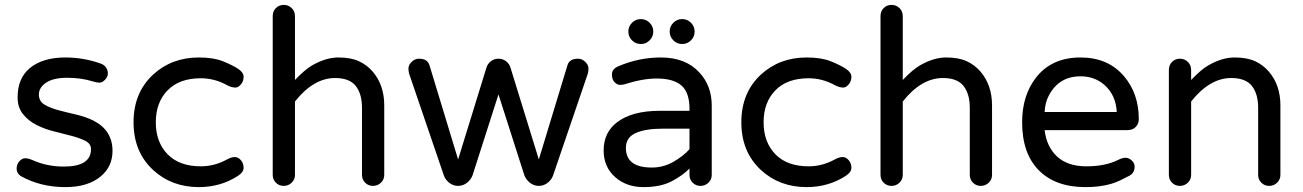

<svg xmlns="http://www.w3.org/2000/svg" viewBox="-20 -755 5329 785"><path d="M241 -74Q352 -74 352 -145Q352 -167 330 -178.5Q308 -190 274.5 -199Q241 -208 202 -217.5Q163 -227 129.5 -244Q96 -261 74 -288.5Q52 -316 52 -356Q52 -396 64 -425Q76 -454 100 -475Q153 -520 247 -520Q322 -520 392 -495Q406 -490 413.5 -479Q421 -468 421 -454.5Q421 -441 409.5 -429Q398 -417 387 -417Q376 -417 360 -422Q312 -437 255 -437Q198 -437 168.5 -417Q139 -397 139 -369Q139 -341 161.5 -327.5Q184 -314 217 -305Q250 -296 289.5 -287Q329 -278 362 -262Q440 -222 440 -138Q440 -74 392 -34Q340 10 247 10Q146 10 65 -35Q48 -47 48 -65Q48 -83 59 -95.5Q70 -108 83 -108Q96 -108 114 -100Q172 -74 241 -74Z M801 -75Q857 -75 908 -103Q926 -113 940 -113Q954 -113 965 -100Q976 -87 976 -69Q976 -51 953 -36Q882 10 793 10Q682 10 606 -60Q526 -134 526 -255Q526 -376 606 -450Q682 -520 793 -520Q853 -520 891.5 -504.5Q930 -489 953 -474Q976 -459 976 -441Q976 -423 965 -410Q954 -397 943 -397Q926 -397 908 -407Q857 -435 801 -435Q713 -435 665 -385.5Q617 -336 617 -255Q617 -174 665 -124.5Q713 -75 801 -75Z M1350 -436Q1262 -436 1186 -340V-40Q1186 -21 1172.5 -8Q1159 5 1140 5Q1121 5 1108 -8Q1095 -21 1095 -40V-689Q1095 -709 1108 -722Q1121 -735 1140 -735Q1159 -735 1172.5 -722Q1186 -709 1186 -689V-428Q1226 -470 1255 -487Q1312 -520 1363.5 -520Q1415 -520 1448 -504.5Q1481 -489 1504 -462Q1551 -407 1551 -324V-40Q1551 -21 1537.5 -8Q1524 5 1505 5Q1486 5 1473 -8Q1460 -21 1460 -40V-314Q1460 -371 1434.5 -403.5Q1409 -436 1350 -436Z M2300 -488Q2308 -515 2343 -515Q2360 -515 2373 -502Q2386 -489 2386 -475.5Q2386 -462 2383 -453L2241 -37Q2235 -20 2219 -7.5Q2203 5 2183 5Q2163 5 2147 -7.5Q2131 -20 2124 -38L2018 -369L1912 -38Q1905 -20 1889 -7.5Q1873 5 1853 5Q1833 5 1817 -7.5Q1801 -20 1795 -37L1653 -453Q1650 -462 1650 -475.5Q1650 -489 1663 -502Q1676 -515 1693 -515Q1728 -515 1736 -488L1853 -103L1969 -479Q1974 -495 1987.5 -505Q2001 -515 2018 -515Q2035 -515 2048.5 -505Q2062 -495 2067 -479L2183 -103Z M2508 -484Q2592 -520 2682 -520Q2784 -520 2840 -458Q2890 -404 2890 -323V-40Q2890 -21 2876.5 -8Q2863 5 2844 5Q2825 5 2812 -8Q2799 -21 2799 -40V-66Q2772 -38 2726.5 -14Q2681 10 2611 10Q2542 10 2496 -30Q2448 -72 2448 -140Q2448 -214 2504 -256Q2565 -302 2678 -302H2799V-310Q2799 -377 2766 -405.5Q2733 -434 2665 -434Q2607 -434 2532 -410Q2524 -408 2514 -408Q2504 -408 2493 -418.5Q2482 -429 2482 -451Q2482 -473 2508 -484ZM2539 -150Q2539 -70 2645 -70Q2692 -70 2732.5 -93Q2773 -116 2799 -145V-229H2690Q2619 -229 2579 -211Q2539 -193 2539 -150ZM2600 -677Q2621 -677 2636 -662Q2651 -647 2651 -626Q2651 -605 2636 -590Q2621 -575 2600 -575Q2579 -575 2564 -590Q2549 -605 2549 -626Q2549 -647 2564 -662Q2579 -677 2600 -677ZM2769 -677Q2790 -677 2805 -662Q2820 -647 2820 -626Q2820 -605 2805 -590Q2790 -575 2769 -575Q2748 -575 2733 -590Q2718 -605 2718 -626Q2718 -647 2733 -662Q2748 -677 2769 -677Z M3286 -75Q3342 -75 3393 -103Q3411 -113 3425 -113Q3439 -113 3450 -100Q3461 -87 3461 -69Q3461 -51 3438 -36Q3367 10 3278 10Q3167 10 3091 -60Q3011 -134 3011 -255Q3011 -376 3091 -450Q3167 -520 3278 -520Q3338 -520 3376.5 -504.5Q3415 -489 3438 -474Q3461 -459 3461 -441Q3461 -423 3450 -410Q3439 -397 3428 -397Q3411 -397 3393 -407Q3342 -435 3286 -435Q3198 -435 3150 -385.5Q3102 -336 3102 -255Q3102 -174 3150 -124.5Q3198 -75 3286 -75Z M3835 -436Q3747 -436 3671 -340V-40Q3671 -21 3657.5 -8Q3644 5 3625 5Q3606 5 3593 -8Q3580 -21 3580 -40V-689Q3580 -709 3593 -722Q3606 -735 3625 -735Q3644 -735 3657.5 -722Q3671 -709 3671 -689V-428Q3711 -470 3740 -487Q3797 -520 3848.5 -520Q3900 -520 3933 -504.5Q3966 -489 3989 -462Q4036 -407 4036 -324V-40Q4036 -21 4022.5 -8Q4009 5 3990 5Q3971 5 3958 -8Q3945 -21 3945 -40V-314Q3945 -371 3919.5 -403.5Q3894 -436 3835 -436Z M4551 -101Q4569 -110 4582 -110Q4595 -110 4607 -99Q4619 -88 4619 -74Q4619 -48 4597.5 -36.5Q4576 -25 4559 -17Q4542 -9 4522 -3Q4477 10 4418 10Q4295 10 4227 -59Q4159 -128 4159 -255Q4159 -365 4216 -438Q4280 -520 4398 -520Q4510 -520 4575 -444Q4636 -373 4636 -268Q4636 -249 4623.5 -236Q4611 -223 4590 -223H4251Q4259 -155 4302 -115Q4345 -75 4422 -75Q4499 -75 4551 -101ZM4398 -443Q4309 -443 4268 -364Q4253 -336 4251 -297H4546Q4542 -368 4494 -409Q4454 -443 4398 -443Z M5014 -436Q4926 -436 4850 -340V-40Q4850 -21 4836.5 -8Q4823 5 4804 5Q4785 5 4772 -8Q4759 -21 4759 -40V-469Q4759 -489 4772 -502Q4785 -515 4804 -515Q4823 -515 4836.5 -502Q4850 -489 4850 -469V-428Q4890 -470 4919 -487Q4976 -520 5027.5 -520Q5079 -520 5112 -504.5Q5145 -489 5168 -462Q5215 -407 5215 -324V-40Q5215 -21 5201.5 -8Q5188 5 5169 5Q5150 5 5137 -8Q5124 -21 5124 -40V-314Q5124 -371 5098.5 -403.5Q5073 -436 5014 -436Z"/></svg>

Font: Varela Round
Style: Regular
Weight: 400
Designer: Joe Prince
Foundry: Joe Prince
Version: Version 1.000